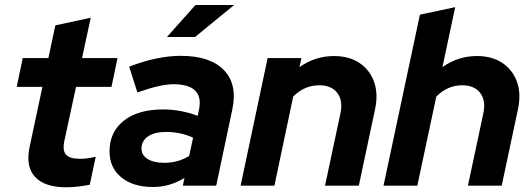

<svg xmlns="http://www.w3.org/2000/svg" viewBox="-20 -760 2178 786"><path d="M251.6 6.7Q162.5 6.7 123.4 -35.9Q84.3 -78.6 101.1 -157.9L153.6 -404.4H48.4L73.1 -522.4H178.1L206.6 -656.2L351.5 -687.4L315.9 -522.4H461.1L436.4 -404.4H291.2L243 -180.8Q235.5 -143.1 250.6 -126.5Q265.7 -109.9 307.8 -109.9Q324.1 -109.9 339 -112Q353.9 -114.2 371.9 -118.4L347.5 -3.8Q329.2 0.2 302.1 3.4Q275 6.7 251.6 6.7Z M605.5 5.5Q524.7 5.5 476.5 -34.1Q428.4 -73.6 428.4 -139.9Q428.4 -220 486.9 -266Q545.5 -312 648.4 -312Q684.8 -312 720.9 -305.1Q757.1 -298.2 789.3 -285.8L794.7 -311.2Q815.8 -415.2 689.4 -415.2Q637.1 -415.2 542.5 -381.5L508.7 -487.1Q567.6 -509.8 620.2 -520.6Q672.9 -531.4 719.7 -531.4Q840 -531.4 896.3 -473.4Q952.6 -415.4 931.3 -313.2L865.1 0H728.5L735.2 -31.8Q703.5 -12.4 671.9 -3.5Q640.4 5.5 605.5 5.5ZM653.5 -93.5Q708.8 -93.5 754.3 -121.6L770.5 -196.5Q718.8 -219.9 659.6 -219.9Q613 -219.9 586.1 -201.6Q559.2 -183.2 559.2 -151.4Q559.2 -124.7 584.3 -109.1Q609.4 -93.5 653.5 -93.5ZM663.3 -608.4 780.3 -739.6H938.6L778.3 -608.4Z M965 0 1075.6 -522.4H1214L1206 -485.3Q1270.7 -530.6 1347.3 -530.6Q1409.4 -530.6 1451.8 -502.1Q1494.2 -473.5 1511.6 -424.3Q1529 -375 1515.2 -311.9L1448.9 0H1310.6L1374.1 -298.3Q1384.5 -349 1360.5 -380Q1336.5 -410.9 1287.5 -410.9Q1225.6 -410.9 1180.3 -364.6L1103.4 0Z M1550 0 1699 -700 1843.4 -730.7 1791.3 -485.3Q1855.5 -530.6 1932.3 -530.6Q1994.4 -530.6 2036.8 -502.1Q2079.2 -473.5 2096.6 -424.3Q2114 -375 2100.2 -311.9L2033.9 0H1895.6L1959.1 -298.3Q1969.5 -349 1945.5 -380Q1921.5 -410.9 1872.5 -410.9Q1811.4 -410.9 1766.1 -364.6L1688.4 0Z"/></svg>

Font: Red Hat Display VF
Style: Italic
Weight: 300
Italic angle: -12°
Designer: Pentagram, MCKL
Foundry: Pentagram, MCKL
Version: Version 1.010